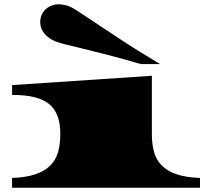

<svg xmlns="http://www.w3.org/2000/svg" viewBox="-20 -880 965 900"><path d="M239.7 -686Q206.1 -700.2 187.3 -723.9Q168.5 -747.6 168.5 -775.9Q168.5 -796.4 176 -812Q183.6 -827.6 195.6 -838.1Q207.5 -848.6 222.9 -854.2Q238.3 -859.9 254.4 -859.9Q267.6 -859.9 282 -856.9Q296.4 -854 310.5 -847.7Q320.3 -843.3 341.1 -830.1Q361.8 -816.9 391.8 -796.9Q421.9 -776.9 459.7 -751.7Q497.6 -726.6 540.8 -698Q584 -669.4 632.1 -639.4Q680.2 -609.4 730.5 -579.6H640.1Q556.2 -604.5 488.5 -621.8Q420.9 -639.2 370.6 -651.4Q320.3 -663.6 287.4 -671.6Q254.4 -679.7 239.7 -686ZM36.6 -45.9Q102.1 -48.3 145.5 -63Q189 -77.6 215.1 -103.5Q241.2 -129.4 252 -166.5Q262.7 -203.6 262.7 -251.5Q262.7 -300.3 250 -335.2Q237.3 -370.1 210 -392.3Q182.6 -414.6 139.9 -424.8Q97.2 -435.1 36.6 -435.1V-481L691.9 -524.9V-251.5Q691.9 -203.6 702.4 -166.5Q712.9 -129.4 738.8 -103.5Q764.6 -77.6 808.1 -63Q851.6 -48.3 917.5 -45.9V0H36.6Z"/></svg>

Font: Asset
Style: Regular
Weight: 400
Designer: Riccardo De Franceschi
Foundry: Sorkin Type Co.
Version: Version 1.001